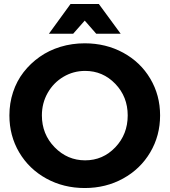

<svg xmlns="http://www.w3.org/2000/svg" viewBox="-20 -927 846 958"><path d="M402.8 -824.2 345.2 -758.8H224.1L332 -907.2H473.1L582 -758.8H460ZM402.8 -710.9Q508.3 -710.9 594.5 -664.1Q680.7 -617.2 729.7 -534.7Q778.8 -452.1 778.8 -351.1Q778.8 -250 729.7 -167Q680.7 -84 594.5 -36.4Q508.3 11.2 402.8 11.2Q297.4 11.2 211.2 -36.1Q125 -83.5 75.9 -166.5Q26.9 -249.5 26.9 -351.1Q26.9 -412.1 45.2 -467.5Q63.5 -522.9 97.7 -566.9Q131.8 -610.8 178 -643.3Q224.1 -675.8 281.7 -693.4Q339.4 -710.9 402.8 -710.9ZM617.2 -351.1Q617.2 -444.3 555.2 -508.8Q493.2 -573.2 404.8 -573.2Q346.2 -573.2 296.6 -543.9Q247.1 -514.6 218 -463.6Q189 -412.6 189 -351.1Q189 -257.3 252.7 -192.1Q316.4 -127 404.8 -127Q493.2 -127 555.2 -191.9Q617.2 -256.8 617.2 -351.1Z"/></svg>

Font: Montserrat arm SemiBold
Style: Regular
Weight: 600
Designer: Julieta Ulanovsky
Foundry: Julieta Ulanovsky
Version: Version 6.000;PS 006.000;hotconv 1.0.88;makeotf.lib2.5.64775